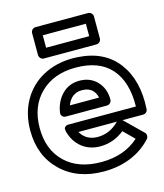

<svg xmlns="http://www.w3.org/2000/svg" viewBox="-120 -862 840 982"><g transform="rotate(-15 300.0 -371.0)"><path d="M-2 -268.1Q-2 -356.9 36.9 -425.8Q75.7 -494.6 145.3 -532.2Q214.8 -569.8 304.2 -569.8Q308.6 -569.8 316.9 -569.3Q325.2 -568.8 329.1 -568.8Q468.3 -560.5 539.3 -466.6Q610.4 -372.6 601.1 -221.2Q600.6 -210.9 593.3 -204.6Q585.9 -198.2 576.2 -198.2H467.8L470.2 -195.8L561 -106.9Q568.4 -100.6 568.6 -89.8Q568.8 -79.1 562 -71.8Q516.6 -22 451.9 4.4Q387.2 30.8 309.1 30.8Q168.9 30.8 83.5 -52Q-2 -134.8 -2 -268.1ZM47.9 -268.1Q47.9 -153.8 117.4 -86.4Q187 -19 309.1 -19Q430.2 -19 507.8 -88.9L452.1 -144Q394.5 -98.1 324.2 -98.1Q268.1 -98.1 228 -129.6Q188 -161.1 172.9 -216.8Q171.9 -224.6 171.4 -230.2Q170.9 -235.8 174.6 -239.3Q178.2 -242.7 180.4 -244.4Q182.6 -246.1 187.3 -247.1Q191.9 -248 193.4 -248Q194.8 -248 196.8 -248H551.8Q554.2 -378.9 491.5 -449.5Q428.7 -520 304.2 -520Q188.5 -520 118.2 -451.4Q47.9 -382.8 47.9 -268.1ZM136.2 -631.8V-748Q136.2 -758.8 144 -765.9Q151.9 -772.9 161.1 -772.9H439Q449.7 -772.9 456.8 -765.1Q463.9 -757.3 463.9 -748V-631.8Q463.9 -621.1 456.1 -614Q448.2 -606.9 439 -606.9H161.1Q150.4 -606.9 143.3 -614.7Q136.2 -622.6 136.2 -631.8ZM168.9 -319.8Q178.2 -377 214.8 -413.6Q251.5 -450.2 306.2 -450.2Q363.3 -450.2 399.2 -412.4Q435.1 -374.5 435.1 -315.9Q435.1 -306.6 428 -298.8Q420.9 -291 410.2 -291H193.8Q181.6 -291 175.5 -297.4Q169.4 -303.7 168.7 -309.1Q168 -314.5 168.9 -319.8ZM186 -657.2H414.1V-723.1H186ZM227.1 -340.8H381.8Q368.2 -399.9 306.2 -399.9Q249.5 -399.9 227.1 -340.8ZM233.9 -198.2Q262.7 -147.9 324.2 -147.9Q387.2 -147.9 435.1 -195.8Q435.5 -196.3 436.5 -197Q437.5 -197.8 438 -198.2Z"/></g></svg>

Font: Trueno Bold Outline
Style: Regular
Weight: 700
Width: 6
Designer: Julieta Ulanovsky
Foundry: Julieta Ulanovsky
Version: Version 3.001b | FøM Fix